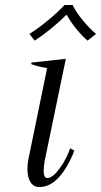

<svg xmlns="http://www.w3.org/2000/svg" viewBox="-20 -740 405 770"><path d="M98 -604Q133 -626 172.5 -658.5Q212 -691 239 -720H271Q286 -690 312.5 -658Q339 -626 365 -604L331 -577Q307 -598 284.5 -626Q262 -654 249 -679H244Q219 -653 185 -625.5Q151 -598 119 -577ZM90 -62Q90 -79 93 -97L169 -467Q131 -473 105 -483L106 -489L244 -504L159 -94Q155 -68 155 -56Q155 -26 170 -26Q191 -26 219.5 -65Q248 -104 261 -145L278 -136Q254 -72 218 -31Q182 10 138 10Q114 10 102 -10Q90 -30 90 -62Z"/></svg>

Font: Trirong Light
Style: Italic
Weight: 300
Italic angle: -12°
Designer: Katatrad Team
Foundry: CadsonDemak
Version: Version 1.001